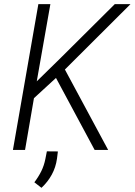

<svg xmlns="http://www.w3.org/2000/svg" viewBox="-20 -731 656 936"><path d="M252.9 -351.1 145.5 -252.4 102.1 0H43L167 -710.9H225.6L159.2 -334.5L270 -442.9L539.6 -710.9H616.2L296.4 -392.1L507.3 0H441.4ZM257.8 42.5Q252 84.5 232.4 120.4Q212.9 156.2 182.1 184.6L147.5 157.7Q167.5 131.3 181.2 103.8Q194.8 76.2 201.2 43.9L208.5 6.8L262.2 7.3Z"/></svg>

Font: Roboto Mono Light
Style: Italic
Weight: 300
Designer: Google
Version: Version 2.000985; 2015; ttfautohint (v1.3)